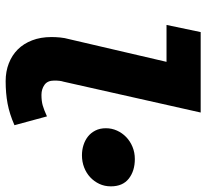

<svg xmlns="http://www.w3.org/2000/svg" viewBox="-46 -690 748 697"><g transform="rotate(90 328.5 -342.0)"><path d="M275 12Q240 12 210.5 0.5Q181 -11 160 -32Q139 -53 127 -84Q115 -115 115 -154Q115 -169 116.5 -185.5Q118 -202 123 -220L205 -572H71L97 -696H389L277 -198Q275 -192 274 -184Q273 -176 273 -164Q273 -140 288.5 -129Q304 -118 325 -118Q347 -118 363 -122.5Q379 -127 403 -138L435 -20Q394 -2 356.5 5Q319 12 275 12ZM544 -265Q525 -265 507.5 -270.5Q490 -276 476.5 -286.5Q463 -297 454.5 -313.5Q446 -330 446 -352Q446 -373 454.5 -392Q463 -411 478 -425.5Q493 -440 513.5 -448.5Q534 -457 558 -457Q601 -457 629 -435Q657 -413 657 -370Q657 -347 648 -328Q639 -309 624 -295Q609 -281 588.5 -273Q568 -265 544 -265Z"/></g></svg>

Font: Source Code Pro Black
Style: Italic
Weight: 900
Italic angle: -11°
Monospace: yes
Designer: Paul D. Hunt, Teo Tuominen
Foundry: Adobe Systems Incorporated
Version: Version 1.050;PS 1.000;hotconv 16.6.51;makeotf.lib2.5.65220